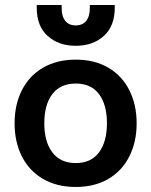

<svg xmlns="http://www.w3.org/2000/svg" viewBox="-20 -732 601 763"><path d="M38 -242Q38 -316 67 -373.5Q96 -431 151 -463Q206 -495 281 -495Q356 -495 410.5 -463Q465 -431 494 -373.5Q523 -316 523 -242Q523 -168 494 -110.5Q465 -53 410.5 -21Q356 11 281 11Q206 11 151 -21Q96 -53 67 -110.5Q38 -168 38 -242ZM405 -242Q405 -316 373.5 -358Q342 -400 281 -400Q220 -400 188 -358Q156 -316 156 -242Q156 -169 188 -126.5Q220 -84 281 -84Q342 -84 373.5 -126.5Q405 -169 405 -242ZM126 -701V-712H225V-701Q225 -667 239.5 -649Q254 -631 281 -631Q308 -631 322.5 -649Q337 -667 337 -701V-712H436V-701Q436 -628 392.5 -589Q349 -550 281 -550Q213 -550 169.5 -589Q126 -628 126 -701Z"/></svg>

Font: Niramit SemiBold
Style: Regular
Weight: 600
Designer: Katatrad Aksorn Co.,Ltd.
Foundry: Cadson Demak Co.,Ltd.
Version: Version 1.001; ttfautohint (v1.6)